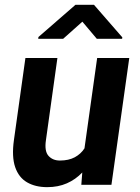

<svg xmlns="http://www.w3.org/2000/svg" viewBox="-20 -770 584 800"><path d="M323.2 -679.7 243.2 -608.4H139.2L140.1 -615.7L294.4 -750H371.6L489.7 -614.3L488.8 -608.4H383.3ZM384.8 -528.3H518.6L444.3 0H318.8L322.8 -51.3Q294.9 -22 258.5 -6.1Q222.2 9.8 176.8 9.8Q127.4 9.8 92.8 -10.3Q58.1 -30.3 43.2 -73.7Q28.3 -117.2 38.1 -187L85.9 -528.3H219.2L171.4 -186Q164.6 -140.1 182.1 -120.6Q199.7 -101.1 229.5 -101.1Q266.1 -101.1 291.5 -114.7Q316.9 -128.4 332 -151.9Z"/></svg>

Font: Robert Sans ExtraBold
Style: Italic
Weight: 800
Italic angle: -8°
Designer: Christian Robertson (extended by Adam Twardoch)
Foundry: Google
Version: Version 12.135;April 2, 2019;FontCreator 11.5.0.2425 64-bit;